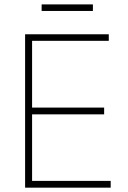

<svg xmlns="http://www.w3.org/2000/svg" viewBox="-20 -865 589 885"><path d="M95.7 -707H481.4V-676.8H127.9V-369.1H460V-337.9H127.9V-31.2H490.2V0H95.7ZM408.2 -814.5H171.9V-844.7H408.2Z"/></svg>

Font: Pretendard GOV Thin
Style: Regular
Weight: 100
Designer: Base glyphs from Inter by Rasmus Andersson; Hangeul glyphs from Noto Sans CJK(Source Han Sans) by Jang Soo-young and Kan
Foundry: Kil Hyung-jin
Version: Version 1.309